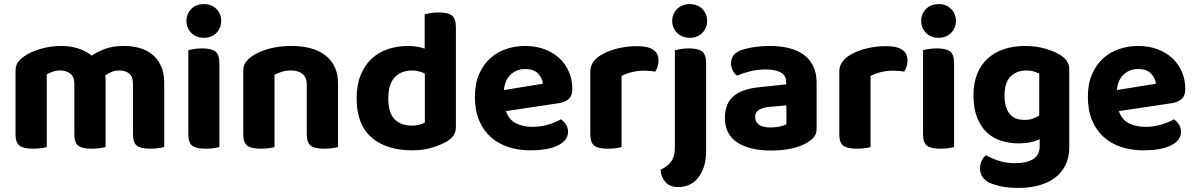

<svg xmlns="http://www.w3.org/2000/svg" viewBox="-20 -721 5855 940"><path d="M784 -1Q773 2 755 4.5Q737 7 715 7Q670 7 650.5 -7.5Q631 -22 631 -64V-312Q631 -345 613 -360.5Q595 -376 564 -376Q544 -376 526.5 -369Q509 -362 495 -351Q496 -346 496.5 -341Q497 -336 497 -331V-1Q486 2 468 4.5Q450 7 428 7Q383 7 363.5 -7.5Q344 -22 344 -64V-312Q344 -345 324 -360.5Q304 -376 275 -376Q254 -376 237 -369.5Q220 -363 209 -357V-1Q199 2 181 4.5Q163 7 141 7Q96 7 76 -7.5Q56 -22 56 -64V-373Q56 -399 67 -415Q78 -431 98 -445Q131 -468 179.5 -482Q228 -496 281 -496Q323 -496 360.5 -484.5Q398 -473 429 -449Q459 -469 497 -482.5Q535 -496 587 -496Q626 -496 661.5 -486.5Q697 -477 724 -455.5Q751 -434 767.5 -399.5Q784 -365 784 -316Z M1054 -1Q1044 2 1026 4.5Q1008 7 986 7Q941 7 921.5 -7.5Q902 -22 902 -64V-475Q912 -478 930 -481Q948 -484 970 -484Q1015 -484 1034.5 -469Q1054 -454 1054 -412ZM893 -619Q893 -653 916.5 -677Q940 -701 978 -701Q1016 -701 1039.5 -677Q1063 -653 1063 -619Q1063 -584 1039.5 -560Q1016 -536 978 -536Q940 -536 916.5 -560Q893 -584 893 -619Z M1482 -307Q1482 -342 1461 -359Q1440 -376 1405 -376Q1381 -376 1361 -370Q1341 -364 1324 -355V-1Q1314 2 1296 4.5Q1278 7 1256 7Q1211 7 1191 -7.5Q1171 -22 1171 -64V-373Q1171 -399 1182 -415Q1193 -431 1213 -445Q1245 -468 1295.5 -482Q1346 -496 1407 -496Q1516 -496 1575.5 -448Q1635 -400 1635 -311V-1Q1624 2 1606 4.5Q1588 7 1566 7Q1521 7 1501.5 -7.5Q1482 -22 1482 -64V-307Z M1978 -496Q2001 -496 2021.5 -492.5Q2042 -489 2059 -483V-651Q2070 -654 2088 -657Q2106 -660 2128 -660Q2173 -660 2192.5 -645Q2212 -630 2212 -588V-101Q2212 -77 2202 -60.5Q2192 -44 2170 -30Q2142 -13 2098 1Q2054 15 1997 15Q1871 15 1798.5 -48.5Q1726 -112 1726 -239Q1726 -305 1745.5 -353Q1765 -401 1799 -433Q1833 -465 1879 -480.5Q1925 -496 1978 -496ZM2060 -361Q2047 -367 2031.5 -371.5Q2016 -376 1999 -376Q1945 -376 1913 -343Q1881 -310 1881 -238Q1881 -169 1911.5 -137.5Q1942 -106 1996 -106Q2017 -106 2033.5 -110.5Q2050 -115 2060 -121Z M2457 -177Q2471 -135 2506 -117.5Q2541 -100 2587 -100Q2629 -100 2666 -111.5Q2703 -123 2726 -137Q2741 -127 2751 -111Q2761 -95 2761 -76Q2761 -53 2747 -36Q2733 -19 2708.5 -7.5Q2684 4 2650.5 9.5Q2617 15 2577 15Q2518 15 2468 -1.5Q2418 -18 2382 -50.5Q2346 -83 2325.5 -132Q2305 -181 2305 -247Q2305 -311 2325.5 -358Q2346 -405 2380.5 -436Q2415 -467 2459.5 -481.5Q2504 -496 2551 -496Q2602 -496 2644.5 -480.5Q2687 -465 2717.5 -437Q2748 -409 2765 -370Q2782 -331 2782 -285Q2782 -253 2765 -237Q2748 -221 2717 -216ZM2552 -383Q2509 -383 2480.5 -356.5Q2452 -330 2447 -280L2638 -311Q2636 -337 2615 -360Q2594 -383 2552 -383Z M3023 -1Q3013 2 2995 4.5Q2977 7 2955 7Q2910 7 2890 -7.5Q2870 -22 2870 -64V-369Q2870 -397 2884 -417Q2898 -437 2923 -452Q2956 -472 3002.5 -483.5Q3049 -495 3100 -495Q3204 -495 3204 -425Q3204 -408 3199 -394Q3194 -380 3188 -370Q3165 -375 3132 -375Q3103 -375 3074 -368Q3045 -361 3023 -349Z M3437 16Q3437 64 3425.5 97.5Q3414 131 3395 153Q3376 175 3351.5 185Q3327 195 3300 195Q3260 195 3238 170.5Q3216 146 3214 110Q3250 93 3267 68.5Q3284 44 3284 0V-475Q3295 -478 3313 -481Q3331 -484 3353 -484Q3398 -484 3417.5 -469Q3437 -454 3437 -412ZM3271 -619Q3271 -653 3295 -677Q3319 -701 3357 -701Q3395 -701 3418.5 -677Q3442 -653 3442 -619Q3442 -584 3418.5 -560Q3395 -536 3357 -536Q3319 -536 3295 -560Q3271 -584 3271 -619Z M3754 -97Q3776 -97 3797.5 -101.5Q3819 -106 3830 -113V-205L3748 -198Q3716 -195 3696.5 -183.5Q3677 -172 3677 -149Q3677 -125 3695 -111Q3713 -97 3754 -97ZM3748 -496Q3800 -496 3842.5 -485.5Q3885 -475 3915 -453Q3945 -431 3961.5 -397Q3978 -363 3978 -317V-91Q3978 -65 3964.5 -49.5Q3951 -34 3932 -23Q3901 -4 3856 6Q3811 16 3754 16Q3651 16 3590 -23.5Q3529 -63 3529 -144Q3529 -213 3570 -249Q3611 -285 3696 -294L3829 -308V-319Q3829 -351 3803 -366Q3777 -381 3728 -381Q3690 -381 3653.5 -372Q3617 -363 3588 -351Q3576 -359 3567.5 -375.5Q3559 -392 3559 -411Q3559 -455 3605 -474Q3634 -485 3672.5 -490.5Q3711 -496 3748 -496Z M4242 -1Q4232 2 4214 4.5Q4196 7 4174 7Q4129 7 4109 -7.5Q4089 -22 4089 -64V-369Q4089 -397 4103 -417Q4117 -437 4142 -452Q4175 -472 4221.5 -483.5Q4268 -495 4319 -495Q4423 -495 4423 -425Q4423 -408 4418 -394Q4413 -380 4407 -370Q4384 -375 4351 -375Q4322 -375 4293 -368Q4264 -361 4242 -349Z M4651 -1Q4641 2 4623 4.5Q4605 7 4583 7Q4538 7 4518.5 -7.5Q4499 -22 4499 -64V-475Q4509 -478 4527 -481Q4545 -484 4567 -484Q4612 -484 4631.5 -469Q4651 -454 4651 -412ZM4490 -619Q4490 -653 4513.5 -677Q4537 -701 4575 -701Q4613 -701 4636.5 -677Q4660 -653 4660 -619Q4660 -584 4636.5 -560Q4613 -536 4575 -536Q4537 -536 4513.5 -560Q4490 -584 4490 -619Z M5070 -39Q5050 -30 5025 -24.5Q5000 -19 4968 -19Q4923 -19 4882.5 -31.5Q4842 -44 4812 -72Q4782 -100 4764 -145Q4746 -190 4746 -255Q4746 -314 4764 -359Q4782 -404 4815.5 -434.5Q4849 -465 4895.5 -480.5Q4942 -496 4999 -496Q5055 -496 5101.5 -481.5Q5148 -467 5174 -450Q5193 -437 5204 -420.5Q5215 -404 5215 -379V-2Q5215 50 5196 88Q5177 126 5143.5 150.5Q5110 175 5065 187Q5020 199 4968 199Q4914 199 4874.5 190Q4835 181 4812 167Q4778 143 4778 103Q4778 82 4787 64.5Q4796 47 4807 39Q4835 55 4871.5 66.5Q4908 78 4949 78Q5005 78 5037.5 58.5Q5070 39 5070 -6ZM4995 -134Q5019 -134 5036.5 -140Q5054 -146 5068 -156V-361Q5056 -366 5041.5 -371Q5027 -376 5005 -376Q4957 -376 4927.5 -346.5Q4898 -317 4898 -254Q4898 -220 4905.5 -197Q4913 -174 4926 -160Q4939 -146 4956.5 -140Q4974 -134 4995 -134Z M5458 -177Q5472 -135 5507 -117.5Q5542 -100 5588 -100Q5630 -100 5667 -111.5Q5704 -123 5727 -137Q5742 -127 5752 -111Q5762 -95 5762 -76Q5762 -53 5748 -36Q5734 -19 5709.5 -7.5Q5685 4 5651.5 9.5Q5618 15 5578 15Q5519 15 5469 -1.5Q5419 -18 5383 -50.5Q5347 -83 5326.5 -132Q5306 -181 5306 -247Q5306 -311 5326.5 -358Q5347 -405 5381.5 -436Q5416 -467 5460.5 -481.5Q5505 -496 5552 -496Q5603 -496 5645.5 -480.5Q5688 -465 5718.5 -437Q5749 -409 5766 -370Q5783 -331 5783 -285Q5783 -253 5766 -237Q5749 -221 5718 -216ZM5553 -383Q5510 -383 5481.5 -356.5Q5453 -330 5448 -280L5639 -311Q5637 -337 5616 -360Q5595 -383 5553 -383Z"/></svg>

Font: Baloo 2
Style: Bold
Weight: 700
Designer: Sarang Kulkarni and Ek Type
Foundry: Ek Type
Version: Version 1.640;hotconv 1.0.111;makeotfexe 2.5.65597; ttfautoh